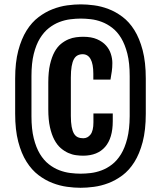

<svg xmlns="http://www.w3.org/2000/svg" viewBox="-20 -870 752 897"><path d="M50.8 -502.9V-338.9C50.8 -288.4 55.6 -244.8 65.2 -208C74.8 -171.2 87.7 -140 104 -114.3C120.3 -88.5 138.8 -67.8 159.7 -52C180.5 -36.2 202.3 -23.9 225.1 -15.1C247.9 -6.3 270.6 -0.4 293.2 2.7C315.8 5.8 336.9 7.3 356.4 7.3C375.3 7.3 396 5.9 418.5 2.9C440.9 0 463.4 -5.7 485.8 -14.2C508.3 -22.6 530.1 -34.7 551.3 -50.3C572.4 -65.9 591.1 -86.6 607.4 -112.3C623.7 -138 636.7 -169.4 646.5 -206.5C656.2 -243.7 661.1 -287.8 661.1 -338.9V-502.9C661.1 -554 656.2 -598.1 646.5 -635.3C636.7 -672.4 623.8 -703.8 607.7 -729.5C591.6 -755.2 572.9 -776 551.8 -791.7C530.6 -807.5 508.8 -819.7 486.3 -828.1C463.9 -836.6 441.5 -842.3 419.2 -845.2C396.9 -848.1 376.3 -849.6 357.4 -849.6C337.9 -849.6 316.7 -848.1 293.9 -845C271.2 -841.9 248.5 -835.9 225.8 -827.1C203.2 -818.4 181.3 -806 160.2 -790C139 -774.1 120.4 -753.3 104.2 -727.5C88.1 -701.8 75.2 -670.6 65.4 -633.8C55.7 -597 50.8 -553.4 50.8 -502.9ZM127 -327.1V-514.6C127 -554.7 130.5 -589.1 137.7 -617.9C144.9 -646.7 154.5 -671.1 166.7 -690.9C179 -710.8 192.9 -726.8 208.5 -739C224.1 -751.2 240.5 -760.6 257.6 -767.1C274.7 -773.6 291.8 -777.9 309.1 -780C326.3 -782.1 342.4 -783.2 357.4 -783.2C371.7 -783.2 387.4 -782.2 404.3 -780.3C421.2 -778.3 438.2 -774.2 455.1 -767.8C472 -761.5 488.4 -752.3 504.2 -740.2C519.9 -728.2 533.9 -712.2 545.9 -692.4C557.9 -672.5 567.6 -648.1 575 -619.1C582.3 -590.2 585.9 -555.3 585.9 -514.6V-327.1C585.6 -286.5 581.8 -251.6 574.5 -222.7C567.1 -193.7 557.4 -169.3 545.2 -149.4C533 -129.6 519 -113.6 503.4 -101.6C487.8 -89.5 471.4 -80.3 454.3 -74C437.3 -67.6 420.2 -63.5 403.3 -61.5C386.4 -59.6 370.8 -58.6 356.4 -58.6C341.5 -58.6 325.4 -59.7 308.3 -61.8C291.3 -63.9 274.2 -68.2 257.1 -74.7C240 -81.2 223.6 -90.6 208 -102.8C192.4 -115 178.5 -131 166.5 -150.9C154.5 -170.7 144.9 -195.1 137.7 -223.9C130.5 -252.7 127 -287.1 127 -327.1ZM369.1 -142.6C413.7 -142.9 447.8 -156.7 471.4 -184.1C495 -211.4 506.8 -251.3 506.8 -303.7V-339.8H416.5V-298.3C416.5 -272.3 412 -253.4 403.1 -241.7C394.1 -230 382.8 -224.1 369.1 -224.1C359.4 -224.1 350.8 -225.7 343.5 -229C336.2 -232.3 330.2 -238 325.4 -246.1C320.7 -254.2 317.1 -265 314.7 -278.3C312.3 -291.7 311 -308.4 311 -328.6V-507.8C311 -528.6 312.3 -546.1 314.7 -560.1C317.1 -574.1 320.6 -585.2 325.2 -593.5C329.8 -601.8 335.5 -607.7 342.5 -611.3C349.5 -614.9 357.4 -616.7 366.2 -616.7C382.5 -616.7 394.9 -609 403.3 -593.8C411.8 -578.5 416 -555.7 416 -525.4V-498H496.1C498.7 -512.4 500.8 -525.4 502.4 -537.1C504.1 -548.8 504.9 -561.7 504.9 -575.7C504.9 -589.4 502.6 -603.4 498 -617.9C493.5 -632.4 485.9 -645.6 475.3 -657.5C464.8 -669.4 450.8 -679.1 433.3 -686.8C415.9 -694.4 394.4 -698.2 368.7 -698.2C358.6 -698.2 347.6 -697.5 335.7 -696C323.8 -694.6 311.8 -691.3 299.8 -686.3C287.8 -681.2 276 -674.1 264.6 -664.8C253.3 -655.5 243.2 -643 234.6 -627.2C226 -611.4 219 -591.9 213.6 -568.6C208.3 -545.3 205.6 -517.4 205.6 -484.9V-359.4C205.6 -326.8 208.2 -298.9 213.4 -275.6C218.6 -252.4 225.5 -232.7 234.1 -216.6C242.8 -200.4 252.7 -187.6 263.9 -178C275.1 -168.4 286.8 -160.9 298.8 -155.5C310.9 -150.1 323 -146.6 335.2 -145C347.4 -143.4 358.7 -142.6 369.1 -142.6Z"/></svg>

Font: Fjalla One
Style: Regular
Weight: 400
Designer: Irina Smirnova
Foundry: Irina Smirnova
Version: Version 1.001